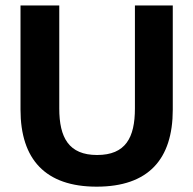

<svg xmlns="http://www.w3.org/2000/svg" viewBox="-20 -670 707 702"><path d="M333.3 12.5C522.5 12.5 611.7 -87.5 611.7 -269.2V-650H473.3V-273.3C473.3 -166.7 439.2 -103.3 335 -103.3C231.7 -103.3 196.7 -166.7 196.7 -273.3V-650H55V-269.2C55 -87.5 145.8 12.5 333.3 12.5Z"/></svg>

Font: Familjen Grotesk
Style: Bold
Weight: 700
Designer: Anders Wikstroem, Jonas Baeckman, Matilda Gysing, Kristian Moeller
Foundry: Familjen STHLM AB
Version: Version 2.000